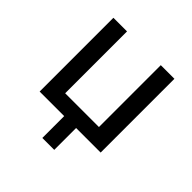

<svg xmlns="http://www.w3.org/2000/svg" viewBox="-179 -662 957 957"><g transform="rotate(45 300.0 -183.0)"><path d="M342 154H258V0H85V-520H181V-84H419V-520H515V0H342Z"/></g></svg>

Font: Iosevka Medium Extended
Style: Regular
Weight: 500
Width: 7
Monospace: yes
Designer: Belleve Invis
Foundry: Belleve Invis
Version: Version 32.5.0; ttfautohint (v1.8.4)